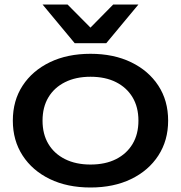

<svg xmlns="http://www.w3.org/2000/svg" viewBox="-20 -819 804 853"><path d="M382 14Q279 14 201.5 -23.5Q124 -61 80.5 -128Q37 -195 37 -283Q37 -372 80.5 -438.5Q124 -505 201.5 -542.5Q279 -580 382 -580Q485 -580 562.5 -542.5Q640 -505 683.5 -438.5Q727 -372 727 -283Q727 -195 683.5 -128Q640 -61 562.5 -23.5Q485 14 382 14ZM382 -88Q448 -88 495.5 -112Q543 -136 569 -179.5Q595 -223 595 -283Q595 -343 569 -386.5Q543 -430 495.5 -454Q448 -478 382 -478Q317 -478 269 -454Q221 -430 195 -386.5Q169 -343 169 -283Q169 -223 195 -179.5Q221 -136 269 -112Q317 -88 382 -88ZM452 -627H312L169 -799H280L410 -668H354L483 -799H595Z"/></svg>

Font: Bounded
Style: Regular
Weight: 400
Designer: Vlad Churkin
Version: Version 1.0